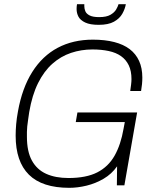

<svg xmlns="http://www.w3.org/2000/svg" viewBox="-20 -888 739 920"><path d="M312 12Q182 12 118.5 -51Q55 -114 55 -238Q55 -264 57.5 -293Q60 -322 66 -354Q86 -466 134.5 -543Q183 -620 256.5 -659Q330 -698 425 -698Q483 -698 527.5 -686.5Q572 -675 601.5 -652.5Q631 -630 646.5 -596Q662 -562 662 -516Q662 -501 660.5 -485Q659 -469 656 -452H604Q606 -466 608 -481.5Q610 -497 610 -509Q610 -548 597 -575Q584 -602 560 -619Q536 -636 501 -643.5Q466 -651 423 -651Q369 -651 320 -634.5Q271 -618 231 -582.5Q191 -547 162.5 -490Q134 -433 120 -351Q117 -330 114.5 -313Q112 -296 110.5 -282Q109 -268 109 -256Q109 -244 109 -233Q109 -162 133 -118.5Q157 -75 201.5 -55Q246 -35 308 -35Q393 -35 446 -62Q499 -89 529 -142Q559 -195 572 -271L578 -303H343L351 -349H637L576 0H540L541 -91Q515 -54 476.5 -31.5Q438 -9 395 1.5Q352 12 312 12ZM453 -769Q412 -769 388.5 -780Q365 -791 356 -808Q347 -825 347 -845Q347 -851 347.5 -856.5Q348 -862 349 -868H384Q384 -866 384 -863Q384 -860 384 -858Q384 -846 389 -834Q394 -822 409.5 -814Q425 -806 455 -806Q490 -806 509 -817Q528 -828 536.5 -842.5Q545 -857 548 -868H583Q579 -845 566 -822Q553 -799 526 -784Q499 -769 453 -769Z"/></svg>

Font: Archivo SemiCondensed Thin
Style: Italic
Weight: 250
Width: 4
Italic angle: -10°
Designer: Hector Gatti
Foundry: Omnibus-Type
Version: Version 2.001